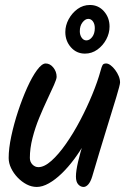

<svg xmlns="http://www.w3.org/2000/svg" viewBox="-20 -766 519 771"><path d="M341.1 -746Q375 -746 397.5 -720.6Q419.9 -695.1 419.9 -659.3Q419.9 -632.7 406.7 -607.8Q393.4 -583 371 -566.8Q348.5 -550.7 321.1 -550.7Q287.3 -550.7 264.8 -576.1Q242.3 -601.5 242.3 -637.4Q242.3 -663.9 255.7 -688.8Q269.2 -713.7 291.4 -729.9Q313.7 -746 341.1 -746ZM334.4 -690.2Q322.4 -690.2 311.5 -676.4Q300.5 -662.6 300.5 -640.4Q300.5 -625.4 308 -614.6Q315.5 -603.8 326.8 -603.8Q339.8 -603.8 350.2 -617.4Q360.7 -631 360.7 -653.3Q360.7 -669.2 353.4 -679.7Q346 -690.2 334.4 -690.2ZM207.4 -457.4Q207.4 -448.7 196.8 -424.8Q186.1 -401 170.2 -367.1Q154.2 -333.3 137.7 -293.4Q121.2 -253.5 110.6 -211.9Q99.9 -170.4 99.9 -132Q99.9 -116 110.2 -105.4Q120.5 -94.8 134.2 -94.8Q157.8 -94.8 186.6 -120.4Q215.4 -146.1 245.1 -188.7Q274.9 -231.3 302.1 -283Q329.3 -334.7 350.7 -386.9Q372.2 -439.1 384.1 -482.8Q388.4 -498.8 392 -504.9Q395.6 -511.1 406.3 -511.1Q414.7 -511.1 424.3 -503.8Q434 -496.5 442.6 -485Q451.2 -473.6 456.7 -460.4Q462.1 -447.3 462.1 -434.9Q462.1 -425.8 447.2 -376.5Q432.3 -327.2 407.1 -245.8Q381.9 -164.4 350.3 -57.3Q343.9 -36.2 334.7 -25.7Q325.5 -15.3 315.6 -15.3Q303.5 -15.3 294.2 -25.5Q284.9 -35.7 284.9 -57Q284.9 -79.3 293.4 -116Q302 -152.7 315.3 -195.1Q328.7 -237.5 343.7 -273.9L357.3 -268.8Q343.1 -231.8 322.5 -195.5Q301.8 -159.1 277.8 -126.8Q253.7 -94.4 227.8 -69.4Q201.9 -44.3 176.1 -29.8Q150.4 -15.3 127.7 -15.3Q106.8 -15.3 87 -25.6Q67.1 -36 50.7 -53.2Q34.3 -70.3 24.6 -90.7Q14.8 -111 14.8 -131.4Q14.8 -169.7 25.3 -219Q35.8 -268.3 52.6 -319.2Q69.4 -370.1 89.1 -413.9Q108.8 -457.6 128.5 -484.4Q148.2 -511.1 163.3 -511.1Q181 -511.1 194.2 -494.7Q207.4 -478.3 207.4 -457.4Z"/></svg>

Font: Kalam Variable Light
Style: Regular
Weight: 300
Designer: Lipi Raval, Jonny Pinhorn
Foundry: Indian Type Foundry
Version: Version 3.000